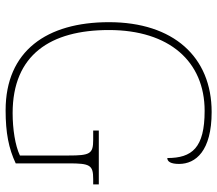

<svg xmlns="http://www.w3.org/2000/svg" viewBox="-65 -699 774 684"><g transform="rotate(90 322.0 -357.0)"><path d="M373 10C453 10 509 -1 562 -26V-214C562 -291 568 -302 618 -302H637V-322H445V-302H478C528 -302 534 -291 534 -214V-41C499 -24 439 -15 383 -15C175 -15 87 -150 87 -358C87 -573 199 -699 375 -699C507 -699 543 -654 543 -566C556 -566 564 -579 564 -608C564 -667 518 -724 379 -724C183 -724 59 -588 59 -358C59 -137 161 10 373 10Z"/></g></svg>

Font: Noto Serif Malayalam Thin
Style: Regular
Weight: 100
Designer: Indian type Foundry, Jelle Bosma, Monotype Design Team
Foundry: Monotype Imaging Inc.
Version: Version 2.104